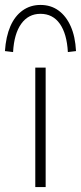

<svg xmlns="http://www.w3.org/2000/svg" viewBox="-58 -758 328 778"><path d="M85 0V-484H127V0ZM-5 -547 -38 -551Q-34 -610 -16 -651.5Q2 -693 33.5 -715.5Q65 -738 106 -738Q148 -738 179 -715.5Q210 -693 228.5 -651.5Q247 -610 250 -551L217 -547Q213 -621 184.5 -661.5Q156 -702 106 -702Q57 -702 28 -661.5Q-1 -621 -5 -547Z"/></svg>

Font: Nunito Sans 12pt ExtraLight ExtraLight
Style: Regular
Weight: 250
Version: Version 3.101;gftools[0.9.27]